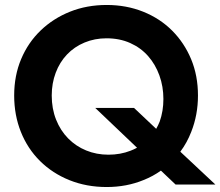

<svg xmlns="http://www.w3.org/2000/svg" viewBox="-20 -734 886 772"><path d="M37 -350Q37 -430 65 -496.5Q93 -563 143.5 -611.5Q194 -660 261.5 -687Q329 -714 409 -714Q488 -714 555.5 -687Q623 -660 672 -611Q721 -562 748.5 -496Q776 -430 776 -350Q776 -272 749 -204Q732 -160 705 -124L846 8H686L627 -48Q595 -25 557 -10Q489 18 409 18Q328 18 259.5 -9.5Q191 -37 141 -86.5Q91 -136 64 -203.5Q37 -271 37 -350ZM188 -350Q188 -297 205.5 -253Q223 -209 254 -177.5Q285 -146 326.5 -129Q368 -112 416 -112Q464 -112 505 -128Q518 -133 531 -140L363 -300H519L608 -216Q616 -230 622 -245Q637 -287 637 -336Q637 -386 621 -430.5Q605 -475 575.5 -508.5Q546 -542 503.5 -561Q461 -580 408 -580Q361 -580 320 -563Q279 -546 249.5 -515Q220 -484 204 -441.5Q188 -399 188 -350Z"/></svg>

Font: Venryn Sans SemiBold
Style: Regular
Weight: 600
Designer: Owen Earl, indestructible type* (font) & Cristiano Sobral (main changes)
Version: Version 3.60;October 28, 2020;FontCreator 13.0.0.2681 64-bit